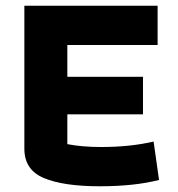

<svg xmlns="http://www.w3.org/2000/svg" viewBox="-20 -640 621 670"><path d="M65 -121V-620H530V-483H215V-372H479V-241H215V-137Q266 -127 333 -127Q434 -127 516 -146L535 -12Q449 10 328 10Q202 10 133.5 -18.5Q65 -47 65 -121Z"/></svg>

Font: Athiti
Style: Bold
Weight: 700
Designer: CadsonDemak Team
Foundry: CadsonDemak
Version: Version 1.033